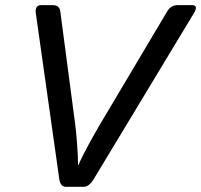

<svg xmlns="http://www.w3.org/2000/svg" viewBox="-20 -720 775 740"><path d="M118.2 -668Q113.8 -700.2 138.7 -700.2H182.6Q209.5 -700.2 212.4 -676.3L270 -239.3Q273.9 -210.4 277.3 -162.6Q280.8 -114.7 280.8 -84.5H282.7Q295.4 -115.2 322.5 -164.6Q349.6 -213.9 364.7 -239.3L624.5 -676.3Q638.7 -700.2 665 -700.2H720.7Q746.1 -700.2 726.6 -668L341.3 -29.8Q323.2 0 302.2 0H233.9Q212.9 0 208.5 -29.8Z"/></svg>

Font: Istok
Style: Italic
Weight: 500
Italic angle: -13°
Designer: Andrey V. Panov
Foundry: Andrey V. Panov
Version: Version 1.0.3